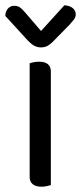

<svg xmlns="http://www.w3.org/2000/svg" viewBox="-32 -700 306 725"><path d="M80 -343H160V-1Q156 0 146 2.5Q136 5 125 5Q103 5 91.5 -4.5Q80 -14 80 -31ZM160 -292H80V-461Q85 -463 95 -465Q105 -467 116 -467Q138 -467 149 -457.5Q160 -448 160 -430ZM62 -654 123 -583 211 -680Q231 -679 242.5 -669.5Q254 -660 254 -646Q254 -635 247 -626Q240 -617 229 -605L166 -541Q156 -531 146 -526Q136 -521 122 -521Q113 -521 104.5 -524Q96 -527 88.5 -533Q81 -539 73 -547L-12 -640Q-12 -650 -8 -658.5Q-4 -667 3.5 -672.5Q11 -678 21 -678Q34 -678 42.5 -672.5Q51 -667 62 -654Z"/></svg>

Font: Baloo Bhaijaan 2
Style: Regular
Weight: 400
Designer: Sanskriti Dholi, Noopur Datye and Ek Type
Foundry: Ek Type
Version: Version 1.701